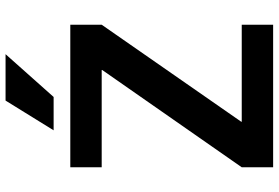

<svg xmlns="http://www.w3.org/2000/svg" viewBox="-176 -827 1003 691"><g transform="rotate(-90 325.5 -481.5)"><path d="M309 -963H476L322 -790H202ZM69 -730H582V-617L233 -115V-113H582V0H69V-113L419 -615V-617H69Z"/></g></svg>

Font: M PLUS 1p
Style: Bold
Weight: 700
Version: Version 1.062